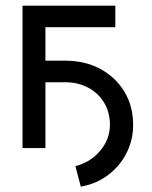

<svg xmlns="http://www.w3.org/2000/svg" viewBox="-20 -536 549 695"><path d="M397.5 -515.6V-437.5H144.5V-316.4H212.9Q286.1 -316.9 342 -287.1Q397.9 -257.3 429.9 -204.8Q461.9 -152.3 461.9 -84Q461.9 -28.3 437.5 19Q413.1 66.4 370.6 98.1Q328.1 129.9 272.5 139.6L252.9 65.4Q308.1 51.3 343 9.3Q377.9 -32.7 377.9 -84Q377.9 -129.4 356.9 -164.3Q335.9 -199.2 298.6 -219Q261.2 -238.8 212.9 -238.3H144.5V0H61.5V-515.6Z"/></svg>

Font: Inter Display
Style: Regular
Weight: 400
Designer: Rasmus Andersson
Foundry: rsms
Version: Version 4.000;git-37864ae